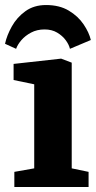

<svg xmlns="http://www.w3.org/2000/svg" viewBox="-35 -743 381 763"><path d="M148 -723Q201 -723 238 -701Q275 -679 297 -646.5Q319 -614 326 -584L243 -549Q239 -566 226 -583.5Q213 -601 192 -613.5Q171 -626 142 -626Q112 -626 88.5 -613.5Q65 -601 50 -583.5Q35 -566 29 -549L-15 -569Q-8 -602 12 -638Q32 -674 66 -698.5Q100 -723 148 -723ZM22 0V-60L101 -74V-408L19 -425V-489L208 -510L250 -494V-74L317 -60V0Z"/></svg>

Font: Faustina Light ExtraBold
Style: Regular
Weight: 800
Version: Version 1.200